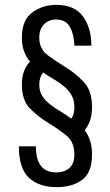

<svg xmlns="http://www.w3.org/2000/svg" viewBox="-20 -760 453 790"><path d="M358.6 -319.4Q358.6 -386.8 324.8 -422.6Q291 -458.4 250.1 -483.3Q209.2 -508.2 175.4 -533.7Q141.6 -559.2 141.6 -605.2Q141.6 -639.6 160.8 -659.6Q180 -679.6 210.8 -679.6Q251 -679.6 267.7 -649.2Q284.4 -618.8 286 -572H356Q356 -644.8 321.4 -692.4Q286.8 -740 211.2 -740Q155.4 -740 112.7 -708.7Q70 -677.4 70 -604.6Q70 -572.6 79.1 -548.6Q88.2 -524.6 103.6 -506.4Q87.4 -490 78.7 -466.7Q70 -443.4 70 -412.4Q70 -347 103.7 -313.2Q137.4 -279.4 178 -254.8Q218.6 -230.2 252.3 -203.1Q286 -176 286 -124.8Q286 -87.2 265.7 -68.9Q245.4 -50.6 211.4 -50.6Q168.6 -50.6 148.1 -77.9Q127.6 -105.2 127.6 -158H57.6Q57.6 -67 99.1 -28.5Q140.6 10 213.6 10Q277.4 10 318 -20Q358.6 -50 358.6 -124.8Q358.6 -158.4 350.3 -182.4Q342 -206.4 328.4 -224.6Q343 -241.8 350.8 -265Q358.6 -288.2 358.6 -319.4ZM286 -318.6Q286 -303.4 282.9 -292Q279.8 -280.6 273.4 -271.6Q251.2 -288.4 228.3 -301.9Q205.4 -315.4 185.8 -330.7Q166.2 -346 153.9 -365.2Q141.6 -384.4 141.6 -411.8Q141.6 -427 145.6 -439.6Q149.6 -452.2 157.4 -461.8Q179.6 -446.6 202.1 -433.5Q224.6 -420.4 243.4 -404.7Q262.2 -389 274.1 -368.6Q286 -348.2 286 -318.6Z"/></svg>

Font: Secuela Light
Style: Regular
Weight: 300
Designer: Fernando Haro
Foundry: deFharo
Version: Version 1.708